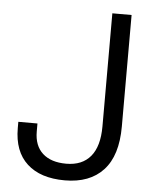

<svg xmlns="http://www.w3.org/2000/svg" viewBox="-51 -730 649 786"><g transform="rotate(5 273.5 -337.0)"><path d="M244.1 12.2Q144 12.2 89.1 -38.1Q34.2 -88.4 34.2 -184.1V-210H112.8V-176.8Q112.8 -118.7 147.2 -87.4Q181.6 -56.2 244.1 -56.2Q309.6 -56.2 344.2 -97.7Q378.9 -139.2 378.9 -221.2V-686H458V-228Q458 -107.9 402.3 -47.9Q346.7 12.2 244.1 12.2Z"/></g></svg>

Font: Archivo Light
Style: Regular
Weight: 300
Designer: Hector Gatti
Foundry: Omnibus-Type
Version: Version 2.001